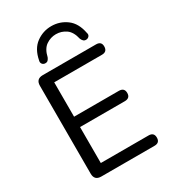

<svg xmlns="http://www.w3.org/2000/svg" viewBox="-222 -1046 1028 1156"><g transform="rotate(-30 292.0 -467.5)"><path d="M133 0Q86 0 86 -47V-658Q86 -705 133 -705H503Q540 -705 540 -670Q540 -633 503 -633H171V-394H482Q520 -394 520 -358Q520 -322 482 -322H171V-72H503Q540 -72 540 -36Q540 0 503 0ZM180 -759Q168 -760 161 -769.5Q154 -779 158 -793Q172 -866 219 -900.5Q266 -935 324 -935Q383 -935 429.5 -900.5Q476 -866 490 -793Q495 -779 487.5 -769.5Q480 -760 468 -759Q455 -758 447.5 -765.5Q440 -773 436 -783Q424 -836 393 -857.5Q362 -879 324 -879Q287 -879 255.5 -857.5Q224 -836 212 -783Q208 -773 201 -765.5Q194 -758 180 -759Z"/></g></svg>

Font: Chiron GoRound TC N
Style: Regular
Weight: 350
Designer: Ryoko NISHIZUKA 西塚涼子 (kana, bopomofo & ideographs); Paul D. Hunt (Latin, Greek & Cyrillic); Sandoll Communications 산돌커뮤니
Foundry: Adobe
Version: Version 1.000;hotconv 1.1.1;makeotfexe 2.6.0